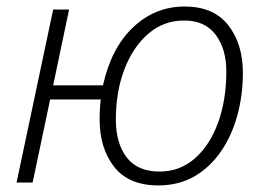

<svg xmlns="http://www.w3.org/2000/svg" viewBox="-20 -560 822 589"><path d="M465.8 8.8Q375 8.8 330.3 -48.1Q285.6 -105 285.6 -194.3Q285.6 -210.4 286.6 -227.3Q287.6 -244.1 289.1 -254.9H133.8L80.1 0H30.8L143.1 -530.8H191.9L143.1 -298.3H295.9Q321.3 -413.1 388.7 -476.6Q456.1 -540 546.4 -540Q635.3 -540 680.2 -482.7Q725.1 -425.3 725.1 -336.9Q725.1 -268.1 708 -205.8Q690.9 -143.6 657.7 -95.2Q624.5 -46.9 576.4 -19Q528.3 8.8 465.8 8.8ZM469.7 -33.7Q531.7 -33.7 577.9 -74.2Q624 -114.7 649.2 -184.3Q674.3 -253.9 674.3 -341.3Q674.3 -409.7 641.6 -453.4Q608.9 -497.1 544.9 -497.1Q482.4 -497.1 435.3 -456.8Q388.2 -416.5 361.8 -347.7Q335.4 -278.8 335.4 -192.9Q335.4 -120.6 368.7 -77.1Q401.9 -33.7 469.7 -33.7Z"/></svg>

Font: Open Sans Light
Style: Italic
Weight: 300
Italic angle: -12°
Designer: Monotype Design Team
Foundry: Monotype Imaging Inc.
Version: Version 3.003; ttfautohint (v1.8.4)